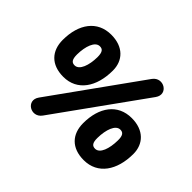

<svg xmlns="http://www.w3.org/2000/svg" viewBox="-146 -969 1252 1252"><g transform="rotate(45 480.5 -343.0)"><path d="M325 -7 760 -613C811 -684 708 -746 659 -679L224 -72C173 -1 276 61 325 -7ZM241 -280C369 -280 441 -387 441 -538C441 -629 381 -696 268 -696C141 -696 68 -596 68 -448C68 -347 128 -280 241 -280ZM240 -385C214 -385 201 -400 201 -447C202 -522 225 -590 269 -590C295 -590 308 -575 308 -528C307 -453 284 -385 240 -385ZM719 10C848 10 920 -97 920 -248C920 -339 859 -406 747 -406C619 -406 546 -306 546 -158C546 -57 606 10 719 10ZM719 -95C693 -95 679 -110 680 -157C681 -232 704 -300 748 -300C773 -300 787 -285 786 -238C785 -163 763 -95 719 -95Z"/></g></svg>

Font: SN Pro Heavy
Style: Italic
Weight: 800
Italic angle: -9°
Designer: Tobias Whetton
Foundry: Supernotes
Version: Version 1.001;Glyphs 3.2 (3249)